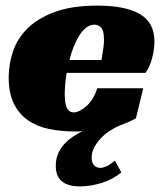

<svg xmlns="http://www.w3.org/2000/svg" viewBox="-20 -461 587 685"><path d="M218 -201Q214 -179 212.5 -159Q211 -139 211 -124Q211 -115 212 -104Q213 -93 216 -83Q219 -73 225.5 -66.5Q232 -60 243 -60Q253 -60 265.5 -66.5Q278 -73 290 -84Q302 -95 311.5 -111Q321 -127 327 -146H491L465 -39Q457 -34 440 -26.5Q423 -19 409 -14Q394 -8 376 3Q358 14 343 29Q328 44 317.5 62.5Q307 81 307 101Q307 120 316 129Q325 138 338 138Q347 138 359.5 132.5Q372 127 390 112L413 154Q383 179 343 191.5Q303 204 265 204Q179 204 179 131Q179 107 187 88Q195 69 208.5 54Q222 39 239 27.5Q256 16 274 7Q267 8 260.5 8Q254 8 248 8Q197 8 154 -1Q111 -10 79 -32.5Q47 -55 29 -92Q11 -129 11 -185Q11 -232 26.5 -278Q42 -324 78.5 -360Q115 -396 176 -418.5Q237 -441 328 -441Q428 -441 479.5 -410.5Q531 -380 531 -313Q531 -286 523 -254.5Q515 -223 499 -201ZM351 -320Q351 -351 341 -362Q331 -373 317 -373Q301 -373 287.5 -362.5Q274 -352 263 -334.5Q252 -317 243 -294.5Q234 -272 228 -247H342Q344 -259 346 -272Q348 -283 349.5 -296Q351 -309 351 -320Z"/></svg>

Font: Racing Sans One
Style: Regular
Weight: 400
Designer: Pablo Impallari, Rodrigo Fuenzalida
Foundry: Pablo Impallari, Rodrigo Fuenzalida
Version: Version 1.001; ttfautohint (v0.8) -G 200 -r 50